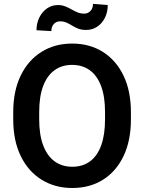

<svg xmlns="http://www.w3.org/2000/svg" viewBox="-20 -941 730 971"><path d="M642.1 -337.4Q642.1 -229.5 604.7 -151.6Q567.4 -73.7 500.7 -32Q434.1 9.8 345.7 9.8Q258.3 9.8 190.7 -32Q123 -73.7 85 -151.6Q46.9 -229.5 46.9 -337.4V-373Q46.9 -481 84.7 -558.8Q122.6 -636.7 189.9 -678.7Q257.3 -720.7 344.7 -720.7Q433.1 -720.7 500 -678.7Q566.9 -636.7 604.5 -558.8Q642.1 -481 642.1 -373ZM511.2 -374Q511.2 -452.1 491.5 -505.1Q471.7 -558.1 434.6 -585.4Q397.5 -612.8 344.7 -612.8Q292.5 -612.8 255.1 -585.4Q217.8 -558.1 198 -505.1Q178.2 -452.1 178.2 -374V-337.4Q178.2 -259.8 198.2 -206.3Q218.3 -152.8 255.9 -125.2Q293.5 -97.7 345.7 -97.7Q398.4 -97.7 435.5 -125.2Q472.7 -152.8 491.9 -206.3Q511.2 -259.8 511.2 -337.4ZM239.7 -783.7 164.6 -788.1Q164.6 -823.2 178.7 -852.1Q192.9 -880.9 217.3 -898.2Q241.7 -915.5 273.4 -915.5Q293 -915.5 309.6 -908.9Q326.2 -902.3 341.1 -893.8Q356 -885.3 371.6 -878.7Q387.2 -872.1 406.2 -872.1Q424.3 -872.1 437.3 -885.3Q450.2 -898.4 450.2 -921.4L524.9 -915.5Q524.9 -879.9 510.7 -851.3Q496.6 -822.8 471.9 -806.2Q447.3 -789.6 416 -789.6Q392.1 -789.6 375.5 -796.1Q358.9 -802.7 345.2 -811.3Q331.5 -819.8 317.1 -826.4Q302.7 -833 283.2 -833Q264.6 -833 252.2 -819.6Q239.7 -806.2 239.7 -783.7Z"/></svg>

Font: Heebo SemiBold
Style: Regular
Weight: 600
Designer: Oded Ezer
Foundry: Ezer Type House
Version: Version 3.100